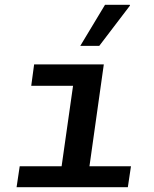

<svg xmlns="http://www.w3.org/2000/svg" viewBox="-20 -779 640 799"><path d="M224 0 284 -422H110L122 -511H412L340 0ZM49 0 62 -87H525L512 0ZM314 -588 417 -759H520L521 -756L393 -588Z"/></svg>

Font: Chivo Mono Medium
Style: Italic
Weight: 500
Italic angle: -8.05°
Monospace: yes
Designer: Hector Gatti
Foundry: Omnibus-Type
Version: Version 1.008